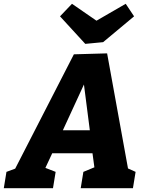

<svg xmlns="http://www.w3.org/2000/svg" viewBox="-57 -991 770 1011"><path d="M507 -710 617 -104 657 -86 643 0H368L382 -86L440 -110L430 -184H218L182 -107L236 -86L222 0H-37L-23 -86L23 -103L332 -705ZM416 -305 385 -546 274 -305ZM451 -882 605 -971 649 -905 486 -769 392 -760 259 -905 322 -971Z"/></svg>

Font: Bitter Pro ExtraBold
Style: Italic
Weight: 800
Italic angle: -9°
Designer: Sol Matas, and Bitter project Authors
Foundry: Sol Matas
Version: Version 1.010